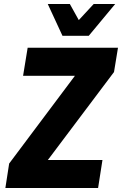

<svg xmlns="http://www.w3.org/2000/svg" viewBox="-20 -945 613 965"><path d="M7 0 26 -123 394 -614 391 -564H96L119 -705H573L553 -583L183 -91L186 -141H495L473 0ZM294 -765 220 -925H331L376 -844L451 -925H559L426 -765Z"/></svg>

Font: Nunito Sans 10pt Condensed Black
Style: Italic
Weight: 900
Width: 3
Italic angle: -9°
Designer: Vernon Adams
Foundry: Vernon Adams
Version: Version 3.101;gftools[0.9.27]